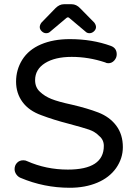

<svg xmlns="http://www.w3.org/2000/svg" viewBox="-20 -877 642 908"><path d="M168 -749Q168 -759 176 -770L242 -838Q261 -857 282 -857H319Q341 -857 359 -838L426 -770Q434 -759 434 -749Q434 -738 424.5 -729Q415 -720 403 -720Q392 -720 385 -727L309 -791Q306 -795 301 -795Q297 -795 293 -791L217 -727Q210 -720 198 -720Q187 -720 177.5 -729Q168 -738 168 -749ZM90 -119Q101 -119 108 -115Q198 -75 301 -75Q471 -75 471 -187Q471 -216 449 -234Q430 -254 401 -264Q375 -273 304 -292Q234 -310 176 -332Q117 -353 86.5 -394.5Q56 -436 56 -491Q56 -547 85 -594Q115 -642 173.5 -667Q232 -692 310 -692Q416 -692 504 -660Q532 -650 532 -620Q532 -604 520.5 -591Q509 -578 492 -578Q484 -578 477 -582Q399 -608 319 -608Q240 -608 193 -578.5Q146 -549 146 -498Q146 -463 170 -442Q191 -422 223 -409Q255 -396 320 -382Q393 -365 445 -345Q499 -324 530 -282.5Q561 -241 561 -181Q561 -128 529 -82Q497 -37 440 -13Q383 11 310 11Q188 11 77 -36Q65 -41 57 -52.5Q49 -64 49 -77Q49 -95 60.5 -107Q72 -119 90 -119Z"/></svg>

Font: 寒蝉全圆体
Style: Regular
Weight: 400
Designer: Warren2060
      Designed by Motoya company      

      [Varela Round]
      Joe Prince(Latin component); Avraham Cornf
Foundry: ChillType
Version: Version 3.200